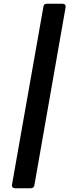

<svg xmlns="http://www.w3.org/2000/svg" viewBox="-20 -892 378 1022"><path d="M60 110Q51 110 46.5 104.5Q42 99 44 90L211 -856Q212 -872 230 -872H313Q322 -872 326.5 -866.5Q331 -861 329 -852L163 94Q160 110 144 110Z"/></svg>

Font: Open Sauce Two ExtraBold Italic
Style: Regular
Weight: 800
Italic angle: -10°
Designer: Alfredo Marco Pradil
Foundry: Creative Sauce Fz LLC
Version: Version 1.477